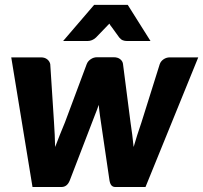

<svg xmlns="http://www.w3.org/2000/svg" viewBox="-20 -748 813 768"><path d="M773 -518.5 562 0H441Q432 0 426.2 -6Q420.5 -12 418 -26L380 -284.5Q378.5 -295.5 377.2 -306.2Q376 -317 375 -328.5Q371 -317 366.8 -306Q362.5 -295 358 -283.5L259 -26Q248.5 0 226 0H110L25 -518.5H144Q159 -518.5 168.8 -510.8Q178.5 -503 181 -491.5L196 -259Q199.5 -208 200.5 -160Q209.5 -184 219.5 -208.8Q229.5 -233.5 240 -259L327 -492Q331.5 -503.5 343 -511.2Q354.5 -519 368 -519H435Q451 -519 460.8 -511.2Q470.5 -503.5 472 -492L502 -259Q506 -233.5 509 -209Q512 -184.5 514.5 -160Q521.5 -184 529.2 -208.5Q537 -233 546 -259L619 -491.5Q623 -503 634.2 -510.8Q645.5 -518.5 659 -518.5ZM582 -584H487.5Q479 -584 471.5 -586.8Q464 -589.5 457 -598L427 -639.5Q422 -645 417.5 -653.5Q413.5 -649.5 410.2 -646Q407 -642.5 404 -639.5L364 -598Q356.5 -591 348 -587.5Q339.5 -584 331 -584H232.5L356.5 -728.5H491Z"/></svg>

Font: Lato ExtraBold
Style: Italic
Weight: 800
Italic angle: -7°
Designer: Lukasz Dziedzic with Adam Twardoch and Botio Nikoltchev
Foundry: tyPoland Lukasz Dziedzic
Version: Version 2.015; 2015-08-06; http://www.latofonts.com/